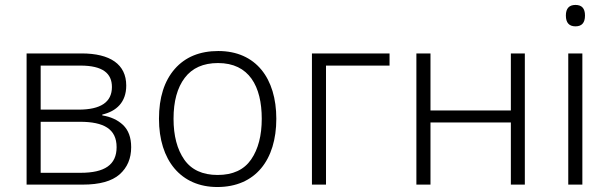

<svg xmlns="http://www.w3.org/2000/svg" viewBox="-20 -749 2471 779"><path d="M492.2 -401.9C492.2 -488.3 426.8 -532.2 311 -532.2H87.9V0H315.9C383.8 0 433.6 -13.7 465.3 -41.5C496.6 -69.3 512.2 -106 512.2 -151.9C512.2 -191.4 501 -221.2 479 -242.2C457 -262.7 428.7 -275.4 395 -280.8V-284.2C452.1 -297.4 492.2 -334 492.2 -401.9ZM434.1 -396C434.1 -335 389.2 -304.2 298.8 -304.2H145V-482.9H306.2C397.9 -482.9 434.1 -450.7 434.1 -396ZM453.1 -151.9C453.1 -80.1 404.3 -47.9 307.1 -47.9H145V-254.9H304.2C401.4 -254.9 453.1 -225.6 453.1 -151.9Z M1101.1 -267.1C1101.1 -431.2 1018.1 -542 865.7 -542C790.5 -542 731.4 -517.6 689 -469.2C646.5 -420.4 625 -353 625 -267.1C625 -98.6 713.9 9.8 861.8 9.8C1016.1 9.8 1101.1 -100.1 1101.1 -267.1ZM684.1 -267.1C684.1 -337.9 699.2 -393.1 729.5 -433.1C759.8 -473.1 804.7 -493.2 864.7 -493.2C990.7 -493.2 1042 -398.9 1042 -267.1C1042 -199.2 1027.8 -144 999 -102.1C970.2 -60.1 924.8 -39.1 862.8 -39.1C801.8 -39.1 756.3 -60.1 727.5 -101.6C698.7 -143.1 684.1 -198.2 684.1 -267.1Z M1245.6 -532.2V0H1302.7V-482.9H1560.5V-532.2Z M1669.4 -532.2V0H1726.6V-252H2052.7V0H2109.4V-532.2H2052.7V-300.8H1726.6V-532.2Z M2314.9 -729C2289.1 -729 2275.9 -714.8 2275.9 -686C2275.9 -656.7 2289.1 -642.1 2314.9 -642.1C2340.8 -642.1 2353.5 -656.7 2353.5 -686C2353.5 -714.8 2340.8 -729 2314.9 -729ZM2285.6 -532.2V0H2342.8V-532.2Z"/></svg>

Font: Noto Reveo Sans
Style: Regular
Weight: 300
Designer: Monotype Design Team
Foundry: Monotype Imaging Inc.
Version: Version 2.007